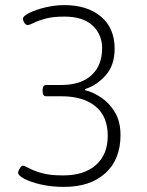

<svg xmlns="http://www.w3.org/2000/svg" viewBox="-20 -726 575 752"><path d="M231 6Q181 6 140 -3.5Q99 -13 75 -26Q51 -39 51 -49Q51 -56 57.5 -66.5Q64 -77 69 -77Q76 -77 93 -67.5Q110 -58 142 -48.5Q174 -39 227 -39Q310 -39 356 -80Q402 -121 402 -194Q402 -270 354 -309.5Q306 -349 219 -349H161Q147 -349 147 -367V-375Q147 -393 161 -393H218Q297 -393 338.5 -431.5Q380 -470 380 -537Q380 -591 342.5 -626Q305 -661 232 -661Q187 -661 158 -653Q129 -645 112.5 -636.5Q96 -628 88 -628Q81 -628 75.5 -636.5Q70 -645 70 -653Q70 -663 95 -675.5Q120 -688 157.5 -697Q195 -706 232 -706Q322 -706 375.5 -661Q429 -616 429 -535Q429 -470 393.5 -430.5Q358 -391 313 -377V-373Q345 -365 377 -343.5Q409 -322 430.5 -285.5Q452 -249 452 -197Q452 -102 393 -48Q334 6 231 6Z"/></svg>

Font: Asap ExtraLight
Style: Regular
Weight: 200
Designer: Pablo Cosgaya
Foundry: Omnibus-Type
Version: Version 3.001; ttfautohint (v1.8.4.7-5d5b)